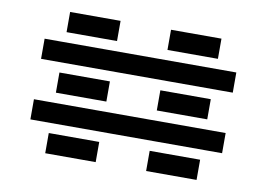

<svg xmlns="http://www.w3.org/2000/svg" viewBox="-74 -799 1271 915"><g transform="rotate(10 561.5 -342.0)"><path d="M439.5 -683.6V-585.9H195.3V-683.6ZM927.7 -97.7V0H683.6V-97.7ZM927.7 -390.6V-293H683.6V-390.6ZM97.7 -439.5V-537.1H1025.4V-439.5ZM927.7 -683.6V-585.9H683.6V-683.6ZM195.3 0V-97.7H439.5V0ZM1025.4 -244.1V-146.5H97.7V-244.1ZM195.3 -293V-390.6H439.5V-293Z"/></g></svg>

Font: Trigram
Style: Regular
Weight: 400
Designer: GGBotNet
Foundry: GGBotNet
Version: 1.05